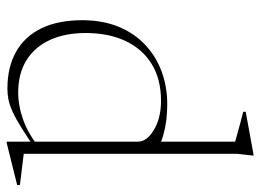

<svg xmlns="http://www.w3.org/2000/svg" viewBox="-121 -639 772 570"><g transform="rotate(90 265.0 -354.0)"><path d="M400.5 -377.5Q400.5 -404 365.5 -425Q330.5 -446 279.5 -446Q214.5 -446 169.8 -418.2Q125 -390.5 101.5 -340.2Q78 -290 78 -222Q78 -161 98.8 -116Q119.5 -71 159 -46.5Q198.5 -22 254.5 -22Q294.5 -22 337.5 -37.5Q380.5 -53 428 -92L430 -78.5Q388 -49.5 359.5 -31.8Q331 -14 310.8 -5Q290.5 4 275 7Q259.5 10 243.5 10Q179 10 133.5 -15.8Q88 -41.5 64 -91Q40 -140.5 40 -212Q40 -272.5 59.2 -319.5Q78.5 -366.5 112.8 -398.8Q147 -431 192.2 -447.8Q237.5 -464.5 289.5 -464.5Q314 -464.5 336.5 -461.8Q359 -459 381 -452.8Q403 -446.5 426.5 -435L400.5 -411V-666Q394.5 -668 378.8 -672.2Q363 -676.5 344.8 -681.5Q326.5 -686.5 312 -690V-697.5L438 -720.5H442L436.5 -670.5V-38.5Q441 -38 452.8 -36.5Q464.5 -35 479.5 -33.2Q494.5 -31.5 508 -29.8Q521.5 -28 529.5 -27V-19L405 12H400.5V-64.5Z"/></g></svg>

Font: Newsreader 36pt ExtraLight
Style: Regular
Weight: 250
Designer: Hugues Gentile
Foundry: Production Type
Version: Version 1.003